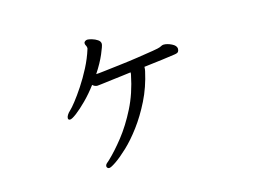

<svg xmlns="http://www.w3.org/2000/svg" viewBox="-85 -705 1169 884"><g transform="rotate(-15 500.0 -262.5)"><path d="M612 -368Q612 -365 611.5 -361Q611 -357 610 -352Q594 -279 563.5 -218Q533 -157 497.5 -109.5Q462 -62 428 -30Q394 2 369 19Q344 36 336 36Q329 36 326 31Q324 29 324 25Q324 18 331 11.5Q338 5 343 1Q378 -32 417.5 -82Q457 -132 491.5 -200Q526 -268 543 -353Q544 -356 544 -364Q531 -362 505 -359Q479 -356 451.5 -352.5Q424 -349 403.5 -346.5Q383 -344 381 -344Q368 -344 358 -354Q331 -318 302 -289Q273 -260 250.5 -243Q228 -226 219 -226Q210 -226 210 -235Q210 -241 215 -249.5Q220 -258 230 -267Q239 -275 258 -299Q277 -323 300.5 -358.5Q324 -394 345.5 -435.5Q367 -477 380 -519Q380 -520 380.5 -521Q381 -522 381 -523Q381 -530 377.5 -536Q374 -542 374 -547Q374 -552 376 -554Q382 -561 392 -561Q398 -561 412 -557Q426 -553 438 -545Q450 -537 450 -525Q450 -516 434 -478.5Q418 -441 389 -397Q398 -397 430.5 -401Q463 -405 506.5 -410Q550 -415 593 -421.5Q636 -428 667 -433Q698 -438 704 -441Q708 -443 713.5 -445.5Q719 -448 724 -448Q741 -448 761.5 -438Q782 -428 783 -413Q783 -404 779 -398.5Q775 -393 760 -391Q735 -387 698.5 -382.5Q662 -378 612 -372Z"/></g></svg>

Font: Moon Stars Kai T HW
Style: Regular
Weight: 400
Designer: GuiWonder
Version: Version 1.101